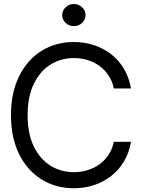

<svg xmlns="http://www.w3.org/2000/svg" viewBox="-20 -952 721 981"><path d="M357.4 9.8Q264.6 9.8 191.9 -35.6Q119.1 -81.1 77.6 -164.8Q36.1 -248.5 36.1 -363.3Q36.1 -478.5 77.6 -562.5Q119.1 -646.5 191.9 -691.9Q264.6 -737.3 357.4 -737.3Q412.1 -737.3 460.7 -721.2Q509.3 -705.1 548.3 -674.6Q587.4 -644 613.5 -599.9Q639.6 -555.7 649.4 -500H561.5Q553.7 -538.1 534.4 -566.9Q515.1 -595.7 487.5 -615.5Q460 -635.3 426.8 -645.3Q393.6 -655.3 357.4 -655.3Q291.5 -655.3 237.8 -621.8Q184.1 -588.4 152.6 -523.2Q121.1 -458 121.1 -363.3Q121.1 -269 152.6 -204.1Q184.1 -139.2 237.8 -105.7Q291.5 -72.3 357.4 -72.3Q393.6 -72.3 426.8 -82.3Q460 -92.3 487.5 -112.1Q515.1 -131.8 534.4 -160.6Q553.7 -189.5 561.5 -227.5H649.4Q639.6 -171.4 613.5 -127.4Q587.4 -83.5 548.3 -53Q509.3 -22.5 460.7 -6.3Q412.1 9.8 357.4 9.8ZM357.4 -818.4Q333 -818.4 315.4 -835Q297.9 -851.6 297.9 -875Q297.9 -898.4 315.4 -915Q333 -931.6 357.4 -931.6Q381.8 -931.6 399.4 -915Q417 -898.4 417 -875Q417 -851.6 399.4 -835Q381.8 -818.4 357.4 -818.4Z"/></svg>

Font: Inter Tight
Style: Regular
Weight: 400
Designer: Rasmus Andersson
Foundry: rsms
Version: Version 3.002